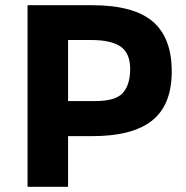

<svg xmlns="http://www.w3.org/2000/svg" viewBox="-20 -719 717 739"><path d="M335 -195H242V0H86V-699H333Q494 -699 567.5 -636.5Q641 -574 641 -444.5Q641 -315 565.5 -255Q490 -195 335 -195ZM331 -565H242V-330H347Q425 -330 453 -361.5Q481 -393 481 -453.5Q481 -514 444.5 -539.5Q408 -565 331 -565Z"/></svg>

Font: Montserrat Alternates
Style: Bold
Weight: 700
Version: Version 2.001